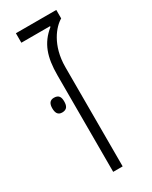

<svg xmlns="http://www.w3.org/2000/svg" viewBox="-160 -626 529 667"><g transform="rotate(-30 104.5 -293.0)"><path d="M84 0H122V-398C122 -486 166 -536 194 -552V-586H32V-548H147V-545C100 -507 84 -460 84 -387ZM11 -297C11 -280 16 -267 34 -267C54 -267 59 -280 59 -297C59 -314 54 -326 34 -326C17 -326 11 -314 11 -297Z"/></g></svg>

Font: Noto Sans Hebrew Condensed ExtraLight
Style: Regular
Weight: 200
Width: 3
Designer: Monotype Design Team
Foundry: Monotype Imaging Inc.
Version: Version 2.004